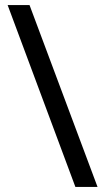

<svg xmlns="http://www.w3.org/2000/svg" viewBox="-20 -734 412 754"><path d="M96 -714 363 0H276L10 -714Z"/></svg>

Font: Noto Sans IKEA
Style: Regular
Weight: 400
Designer: Monotype Design Team
Foundry: Monotype Imaging Inc.
Version: Version 2.001